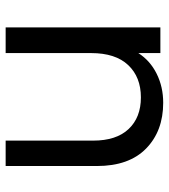

<svg xmlns="http://www.w3.org/2000/svg" viewBox="21 -619 598 680"><g transform="rotate(90 320.0 -279.0)"><path d="M344 -558Q444 -558 506 -497.5Q568 -437 568 -323V0H478V-310Q478 -392 437 -435.5Q396 -479 325 -479Q253 -479 210.5 -434Q168 -389 168 -303V0H77V-548H168V-470Q195 -512 241.5 -535Q288 -558 344 -558Z"/></g></svg>

Font: A Bank Premium Regular
Style: Regular
Weight: 400
Designer: Ninad Kale (Devanagari), Jonny Pinhorn (Latin), Htun Naung (Myanmar)
Foundry: Indian Type Foundry
Version: 4.004